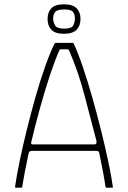

<svg xmlns="http://www.w3.org/2000/svg" viewBox="-20 -872 595 892"><path d="M54 0Q51 0 50.5 -1Q50 -2 50 -5Q57 -54 71 -122Q85 -190 104 -267Q123 -344 144.5 -420Q166 -496 189 -561Q212 -626 233 -669Q234 -671 236 -672Q238 -673 240 -673H314Q317 -673 319.5 -672.5Q322 -672 323 -668Q342 -628 364.5 -562Q387 -496 409 -418.5Q431 -341 450.5 -262.5Q470 -184 484 -117Q498 -50 504 -6Q505 -2 504.5 -1Q504 0 501 0H475Q473 0 472.5 -1Q472 -2 470 -5Q466 -34 458.5 -74Q451 -114 441 -162Q440 -167 437 -169Q434 -171 428 -171H125Q120 -170 117.5 -168Q115 -166 113 -160Q103 -114 95.5 -74Q88 -34 83 -4Q83 -2 82.5 -1Q82 0 79 0ZM132 -201H420Q423 -201 426.5 -204.5Q430 -208 428 -218Q400 -325 372 -431.5Q344 -538 301 -638Q299 -643 291 -643H265Q257 -643 255 -637Q234 -589 210.5 -518Q187 -447 165 -367Q143 -287 125 -211Q124 -209 125 -205Q126 -201 132 -201ZM354 -784Q354 -753 336 -734Q318 -715 277 -715Q236 -715 218.5 -734Q201 -753 201 -784Q201 -815 218.5 -833.5Q236 -852 277 -852Q318 -852 336 -833.5Q354 -815 354 -784ZM328 -787Q328 -804 319.5 -816Q311 -828 279 -828Q245 -828 236 -816Q227 -804 227 -787Q227 -770 235.5 -754.5Q244 -739 279 -739Q314 -739 321 -755Q328 -771 328 -787Z"/></svg>

Font: Glory Thin Thin
Style: Regular
Weight: 250
Version: Version 1.011